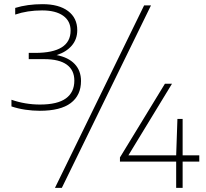

<svg xmlns="http://www.w3.org/2000/svg" viewBox="-20 -834 989 922"><path d="M369 -445Q369 -376.5 319.8 -339.2Q270.5 -302 171 -302Q137 -302 101.5 -307.2Q66 -312.5 35 -323V-355Q101 -332 172 -332Q256 -332 296.5 -361.5Q337 -391 337 -447Q337 -497 300.8 -523.5Q264.5 -550 192 -550H118V-580H149Q319 -580 319 -687Q319 -733 283.2 -758.5Q247.5 -784 182 -784Q111.5 -784 53 -764V-796Q111.5 -814 184 -814Q263 -814 307 -780.8Q351 -747.5 351 -689Q351 -645.5 324.5 -614.8Q298 -584 252 -569.5Q308.5 -558.5 338.8 -526.5Q369 -494.5 369 -445ZM244 68 672 -808H705L277 68ZM937 -88V-58H857V68H826V-58H556V-78L772 -432H806L596.5 -88H826L832 -263H857V-88Z"/></svg>

Font: Encode Sans Expanded Thin
Style: Regular
Weight: 250
Width: 7
Designer: Multiple Designers
Foundry: Impallari Type
Version: Version 2.000